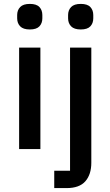

<svg xmlns="http://www.w3.org/2000/svg" viewBox="-20 -764 566 984"><path d="M133 -613Q99 -613 83.5 -629Q68 -645 68 -670V-687Q68 -712 83.5 -728Q99 -744 133 -744Q167 -744 182 -728Q197 -712 197 -687V-670Q197 -645 182 -629Q167 -613 133 -613ZM78 -520H187V0H78ZM339 -520H448V70Q448 130 417.5 165Q387 200 321 200H258V111H339ZM394 -613Q360 -613 344.5 -629Q329 -645 329 -670V-687Q329 -712 344.5 -728Q360 -744 394 -744Q428 -744 443 -728Q458 -712 458 -687V-670Q458 -645 443 -629Q428 -613 394 -613Z"/></svg>

Font: IBM Plex Arabic Medium
Style: Regular
Weight: 500
Designer: Mike Abbink, Paul van der Laan, Pieter van Rosmalen, Wael Morcos, Khajak Apelian
Foundry: Bold Monday
Version: Version 1.0